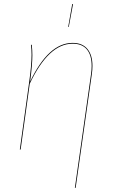

<svg xmlns="http://www.w3.org/2000/svg" viewBox="-20 -739 565 949"><path d="M430 -373Q433 -394 433 -413Q433 -466 409.5 -494.5Q386 -523 339 -523Q220 -523 127 -325L82 0H78L123 -325Q136 -415 136 -469Q136 -496 133 -517L137 -518Q140 -491 140 -466Q140 -422 129 -336Q220 -527 339 -527Q387 -527 412 -497Q437 -467 437 -413Q437 -394 434 -373L354 189L350 190ZM341 -719 320 -606H317L337 -719Z"/></svg>

Font: Fira Sans Condensed Four
Style: Italic
Weight: 100
Width: 3
Italic angle: -8°
Designer: bBox Type GmbH & Carrois Corporate GbR & Edenspiekermann AG
Foundry: bBox Type GmbH & Carrois Corporate GbR & Edenspiekermann AG
Version: Version 4.301